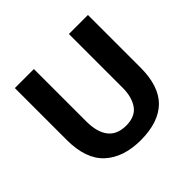

<svg xmlns="http://www.w3.org/2000/svg" viewBox="-158 -798 977 977"><g transform="rotate(-45 330.5 -309.5)"><path d="M67 -256V-630H204V-253C204 -201 215 -162 236 -135C257 -108 289 -94 333 -94C376 -94 408 -108 427 -135C446 -162 456 -198 456 -241V-630H593V-251C593 -163 571 -97 528 -54C484 -11 419 11 333 11C250 11 185 -11 138 -54C91 -97 67 -165 67 -256Z"/></g></svg>

Font: Holmes&Hills Bold
Style: Bold
Weight: 500
Designer: Noopur Datye, Girish Dalvi, Yashodeep Gholap, Pallavi Karambelkar
Foundry: Ek Type
Version: ""